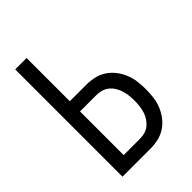

<svg xmlns="http://www.w3.org/2000/svg" viewBox="-215 -832 930 930"><g transform="rotate(-45 250.0 -367.5)"><path d="M64 0V-735H142V-439H254Q282 -439 309 -433Q336 -427 359 -412Q382 -397 399 -375Q416 -353 426.5 -327.5Q437 -302 440.5 -274.5Q444 -247 444 -220Q444 -192 440.5 -164.5Q437 -137 426.5 -111.5Q416 -86 399 -64Q382 -42 359 -27Q336 -12 309 -6Q282 0 254 0ZM142 -70H254Q272 -70 289 -75Q306 -80 319.5 -91.5Q333 -103 342.5 -118Q352 -133 357 -150Q362 -167 364 -184.5Q366 -202 366 -220Q366 -237 364 -254.5Q362 -272 357 -289Q352 -306 342.5 -321.5Q333 -337 319.5 -348Q306 -359 289 -364Q272 -369 254 -369H142Z"/></g></svg>

Font: Iosevka NFM
Style: Regular
Weight: 400
Monospace: yes
Designer: Belleve Invis
Foundry: Belleve Invis
Version: Version 29.0.4; ttfautohint (v1.8.4);Nerd Fonts 3.3.0